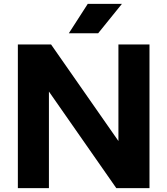

<svg xmlns="http://www.w3.org/2000/svg" viewBox="-20 -969 862 989"><path d="M72 0V-740H243L619 -201H590V-740H750V0H579L203 -539H232V0ZM334.5 -797.5 432 -949H608L485.5 -797.5Z"/></svg>

Font: Encode Sans SemiExpanded
Style: Bold
Weight: 700
Width: 6
Designer: Multiple Designers
Foundry: Impallari Type
Version: Version 3.002